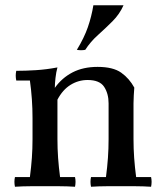

<svg xmlns="http://www.w3.org/2000/svg" viewBox="-20 -710 623 732"><path d="M37 2Q33 -17 37 -35H94Q99 -73 101.5 -108Q104 -143 104 -180V-260Q104 -332 94 -403H42Q38 -422 42 -440Q77 -440 117 -442.5Q157 -445 199 -453Q194 -435 191.5 -412.5Q189 -390 189 -375L199 -330V-180Q199 -143 201.5 -108Q204 -73 209 -35H266Q270 -17 266 2Q235 0 208 0Q181 0 152 0Q123 0 95.5 0Q68 0 37 2ZM327 2Q323 -17 327 -35H384Q389 -73 391.5 -108Q394 -143 394 -180V-316Q394 -353 377 -379Q360 -405 314 -405Q279 -405 249 -386.5Q219 -368 199 -330L189 -375Q216 -413 256.5 -434Q297 -455 352 -455Q411 -455 442 -433Q473 -411 492 -376Q491 -361 490 -346Q489 -331 489 -316V-180Q489 -143 491.5 -108Q494 -73 499 -35H556Q560 -17 556 2Q525 0 498 0Q471 0 442 0Q413 0 385.5 0Q358 0 327 2ZM451 -690Q436 -656 409 -629Q382 -602 353.5 -576.5Q325 -551 305 -520Q289 -517 273 -520Q301 -566 315 -606.5Q329 -647 336 -690Z"/></svg>

Font: Poltawski Nowy
Style: Regular
Weight: 400
Designer: Adam Pótawski, Mateusz Machalski, Borys Kosmynka, Ania Wieluska
Foundry: Capitalics.wtf
Version: Version 1.001;gftools[0.9.25]